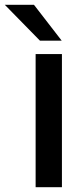

<svg xmlns="http://www.w3.org/2000/svg" viewBox="-83 -783 345 803"><path d="M176 0H66V-557H176ZM59 -763 175 -613H84L-63 -763Z"/></svg>

Font: Open Sauce One Medium
Style: Regular
Weight: 500
Designer: Alfredo Marco Pradil
Foundry: Creative Sauce Fz LLC
Version: Version 1.477